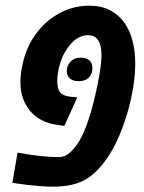

<svg xmlns="http://www.w3.org/2000/svg" viewBox="-20 -660 517 689"><path d="M170.9 9.8Q147 9.8 122.1 7.8Q97.2 5.9 76.7 3.4Q56.2 1 45.4 -1L24.4 -3.9L43 -112.3Q89.4 -104 124 -100.1Q158.7 -96.2 190.4 -96.2Q213.9 -96.2 232.7 -114Q251.5 -131.8 265.6 -155.8Q281.7 -183.1 297.1 -229.2Q312.5 -275.4 324.7 -331.5Q331.1 -358.9 335.2 -382.8Q339.4 -406.7 341.8 -427Q344.2 -447.3 344.2 -462.9Q344.2 -481.4 340.1 -497.6Q335.9 -513.7 325.4 -523.7Q314.9 -533.7 295.4 -533.7Q278.8 -533.7 262.7 -525.4Q246.6 -517.1 233.4 -501.5Q221.7 -487.8 211.7 -470.5Q201.7 -453.1 195.8 -432.6Q191.4 -418.5 188.5 -401.6Q185.5 -384.8 185.5 -371.1Q185.5 -348.6 191.2 -336.2Q196.8 -323.7 209.7 -318.4Q222.7 -313 244.6 -312L257.3 -310.5L210.9 -208L189.5 -211.4Q145.5 -216.8 115.2 -237.5Q85 -258.3 69.1 -291.3Q53.2 -324.2 53.2 -365.7Q53.2 -378.9 54.9 -394.3Q56.6 -409.7 60.5 -427.2Q73.2 -486.8 103.8 -531.2Q134.3 -575.7 176.3 -602.5Q233.4 -639.6 299.8 -639.6Q342.8 -639.6 374 -623.8Q405.3 -607.9 425.5 -579.6Q445.8 -551.3 455.6 -513.4Q465.3 -475.6 465.3 -431.6Q465.3 -392.6 457.8 -345.5Q450.2 -298.3 435.5 -249.3Q420.9 -200.2 399.9 -155Q378.9 -109.9 351.6 -74.7Q314 -26.9 272.7 -8.5Q231.4 9.8 170.9 9.8ZM262.7 -368.7Q242.2 -368.7 231 -378.2Q219.7 -387.7 219.7 -405.3Q219.7 -424.8 233.2 -439Q246.6 -453.1 269.5 -453.1Q289.6 -453.1 300.5 -443.6Q311.5 -434.1 311.5 -415Q311.5 -394.5 298.8 -381.6Q286.1 -368.7 262.7 -368.7Z"/></svg>

Font: Open Sans Condensed
Style: Italic
Weight: 400
Width: 3
Italic angle: -12°
Designer: Monotype Design Team
Foundry: Monotype Imaging Inc.
Version: Version 3.000